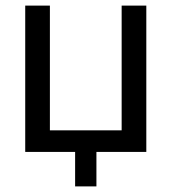

<svg xmlns="http://www.w3.org/2000/svg" viewBox="-20 -542 613 685"><path d="M248 123V0H70V-522H158V-77H414V-522H502V0H324V123Z"/></svg>

Font: YasnoRaleway Medium
Style: Regular
Weight: 500
Designer: Matt McInerney, Pablo Impallari, Rodrigo Fuenzalida
Foundry: Matt McInerney, Pablo Impallari, Rodrigo Fuenzalida
Version: Version 4.026